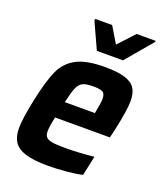

<svg xmlns="http://www.w3.org/2000/svg" viewBox="-134 -802 762 899"><g transform="rotate(20 247.0 -353.0)"><path d="M24 -112Q24 -157 44 -254Q66 -358 89.5 -411Q113 -464 162.5 -491Q212 -518 305 -518Q369 -518 405.5 -506.5Q442 -495 457 -471.5Q472 -448 472 -409Q472 -362 448 -254L439 -216H166Q155 -167 155 -144Q155 -124 164 -114.5Q173 -105 194.5 -101.5Q216 -98 261 -98Q324 -98 402 -106L381 -8Q351 -1 303 3.5Q255 8 212 8Q140 8 99.5 -4.5Q59 -17 41.5 -43Q24 -69 24 -112ZM334 -299 336 -310Q345 -354 345 -373Q345 -399 332 -406.5Q319 -414 285 -414Q250 -414 233 -406Q216 -398 206 -375Q196 -352 184 -299ZM243 -576 183 -707 185 -714H269L317 -634L391 -714H486L484 -707L373 -576Z"/></g></svg>

Font: Saira Semi Condensed SemiBold
Style: Italic
Weight: 600
Width: 4
Italic angle: -12°
Designer: Hector Gatti with collaboration of the Omnibus-Type team
Foundry: Omnibus-Type
Version: Version 1.001; ttfautohint (v1.8)